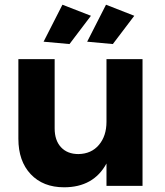

<svg xmlns="http://www.w3.org/2000/svg" viewBox="-20 -789 700 815"><path d="M366 -722 275 -602 165 -612 245 -769ZM459 -602 350 -612 430 -769 550 -722ZM432 -538H585V0H432V-95Q377 6 252 6Q163 6 110.5 -49.5Q58 -105 58 -200V-538H212V-244Q212 -193 239 -164Q266 -135 313 -135Q368 -136 400 -174Q432 -212 432 -272Z"/></svg>

Font: Montserrat-Arabic SemiBold
Style: Regular
Weight: 600
Designer: Mohamed Gaber
Foundry: Kief Type Foundry
Version: Version 5.008;PS 005.008;hotconv 1.0.88;makeotf.lib2.5.64775